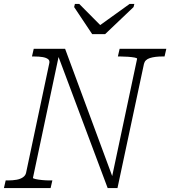

<svg xmlns="http://www.w3.org/2000/svg" viewBox="-39 -959 868 979"><path d="M431 -785H497L642 -923L646 -939H622L448 -814H489L365 -939H343L339 -923ZM-19 0 -10 -39H1Q26 -39 45.5 -42.5Q65 -46 78 -55Q91 -64 94 -78L212 -635Q216 -650 206 -657.5Q196 -665 178 -668Q160 -671 135 -671H124L133 -710H293L538 -48L529 -42L660 -659Q661 -663 647.5 -665.5Q634 -668 614.5 -669.5Q595 -671 576 -671H562L571 -710H809L800 -671H788Q751 -671 725.5 -663Q700 -655 695 -633L560 0H510L250 -694H265L129 -52Q129 -49 142 -46Q155 -43 175 -41Q195 -39 214 -39H228L219 0Z"/></svg>

Font: Roboto Serif 20pt Thin
Style: Italic
Weight: 250
Italic angle: -10°
Version: Version 1.007